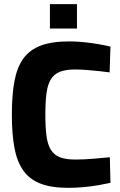

<svg xmlns="http://www.w3.org/2000/svg" viewBox="-20 -891 578 923"><path d="M308 12Q228 12 175.5 -8Q123 -28 92.5 -70.5Q62 -113 49.5 -179.5Q37 -246 37 -340Q37 -434 49.5 -501Q62 -568 92.5 -610Q123 -652 176.5 -672Q230 -692 313 -692Q345 -692 381 -688.5Q417 -685 451.5 -679Q486 -673 511 -667L507 -543Q487 -546 458 -549Q429 -552 398.5 -554.5Q368 -557 341 -557Q296 -557 268 -546Q240 -535 224.5 -509.5Q209 -484 203.5 -443Q198 -402 198 -340Q198 -279 203.5 -237.5Q209 -196 224.5 -171Q240 -146 268 -135Q296 -124 342 -124Q382 -124 429.5 -128Q477 -132 508 -135L511 -12Q488 -7 454.5 -1Q421 5 382.5 8.5Q344 12 308 12ZM220 -754V-871H350V-754Z"/></svg>

Font: Cairo ExtraBold
Style: Regular
Weight: 800
Designer: Mohamed Gaber, Accademia di Belle Arti di Urbino
Foundry: Kief Type Foundry, Accademia di Belle Arti di Urbino
Version: Version 3.117